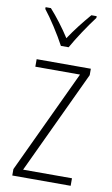

<svg xmlns="http://www.w3.org/2000/svg" viewBox="-87 -810 499 855"><g transform="rotate(10 162.5 -382.0)"><path d="M145 -606H180C205 -651 247 -714 279 -756V-764H255C220 -723 191 -686 163 -644C137 -685 101 -732 72 -764H48V-756C77 -720 120 -653 145 -606ZM296 0V-34H75L294 -500V-529H49V-495H251L32 -29V0Z"/></g></svg>

Font: Noto Sans Myanmar UI Condensed ExtraLight
Style: Regular
Weight: 200
Width: 3
Designer: Monotype Design Team
Foundry: Monotype Imaging Inc.
Version: Version 2.103